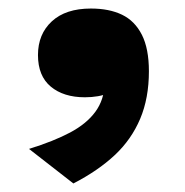

<svg xmlns="http://www.w3.org/2000/svg" viewBox="-20 -218 433 450"><path d="M152 212 48 131Q106 113 144.5 92.5Q183 72 203.5 44Q224 16 225 -21Q225 -35 228 -39.5Q231 -44 236 -41Q241 -38 247 -31Q253 -24 260 -15Q249 -6 236.5 -0.5Q224 5 209.5 7.5Q195 10 179 10Q129 10 99 -15Q69 -40 69 -89Q69 -138 101.5 -168Q134 -198 193 -198Q236 -198 266 -183.5Q296 -169 312.5 -136.5Q329 -104 329 -51Q329 12 308.5 60.5Q288 109 249 145.5Q210 182 152 212Z"/></svg>

Font: Roboto Serif 20pt ExtraBold
Style: Regular
Weight: 800
Version: Version 1.008